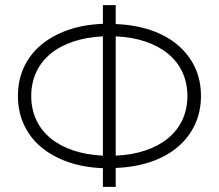

<svg xmlns="http://www.w3.org/2000/svg" viewBox="-20 -730 854 750"><path d="M382 0V-73Q306 -76 245 -97.5Q184 -119 140.5 -155.5Q97 -192 73.5 -243Q50 -294 50 -355Q50 -417 73.5 -467.5Q97 -518 140.5 -554.5Q184 -591 245 -612.5Q306 -634 382 -637V-710H432V-636Q508 -633 569.5 -612Q631 -591 674.5 -554Q718 -517 741.5 -467Q765 -417 765 -355Q765 -294 741.5 -243.5Q718 -193 674.5 -156Q631 -119 569.5 -98Q508 -77 432 -74V0ZM102 -355Q102 -304 121.5 -262Q141 -220 177.5 -190Q214 -160 266 -142.5Q318 -125 382 -122V-588Q318 -585 266 -567.5Q214 -550 177.5 -520Q141 -490 121.5 -448Q102 -406 102 -355ZM712 -355Q712 -406 692.5 -448Q673 -490 636.5 -520Q600 -550 548.5 -567.5Q497 -585 432 -588V-122Q497 -125 548.5 -142.5Q600 -160 636.5 -190Q673 -220 692.5 -262Q712 -304 712 -355Z"/></svg>

Font: Geist ExtLt
Style: Regular
Weight: 400
Designer: Basement.studio, Andrés Briganti, Mateo Zaragoza
Foundry: Basement.studio, Vercel, Andrés Briganti, Guido Ferreyra, Mateo Zaragoza
Version: Version 1.401